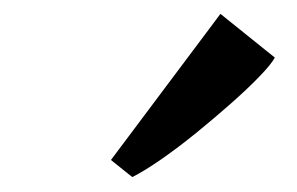

<svg xmlns="http://www.w3.org/2000/svg" viewBox="-20 -884 418 270"><path d="M136 -659 290 -864.5 366.5 -803Q361 -793 344.2 -775.8Q327.5 -758.5 304.2 -738Q281 -717.5 255.8 -697Q230.5 -676.5 206.8 -660Q183 -643.5 166 -635Z"/></svg>

Font: Merriweather 20pt Medium
Style: Italic
Weight: 500
Italic angle: -7.8°
Version: Version 2.101